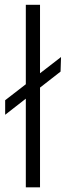

<svg xmlns="http://www.w3.org/2000/svg" viewBox="-20 -798 280 818"><path d="M90 0V-777.5H150.5V0ZM2 -309V-371L240 -555L238 -493Z"/></svg>

Font: Spline Sans Light
Style: Regular
Weight: 300
Designer: Eben Sorkin, Mirko Velimirovic
Foundry: Sorkin Type
Version: Version 1.000; ttfautohint (v1.8.3)